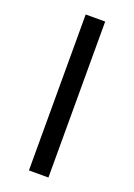

<svg xmlns="http://www.w3.org/2000/svg" viewBox="-135 -742 555 796"><g transform="rotate(20 143.0 -344.0)"><path d="M100 -688V0H186V-688Z"/></g></svg>

Font: Saira UNSAM
Style: Regular
Weight: 400
Designer: Hector Gatti with collaboration of the Omnibus-Type team
Foundry: Omnibus-Type
Version: Version 0.072;PS 000.072;hotconv 1.0.88;makeotf.lib2.5.64775